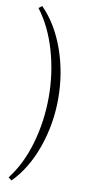

<svg xmlns="http://www.w3.org/2000/svg" viewBox="-94 -690 397 900"><g transform="rotate(10 105.0 -240.0)"><path d="M15 163Q73 89 104 -17.5Q135 -124 135 -240Q135 -354 104 -460.5Q73 -567 15 -643L31 -655Q102 -583 141 -472.5Q180 -362 180 -240Q180 -119 141 -8Q102 103 31 175Z"/></g></svg>

Font: Glametrix
Style: Light
Weight: 300
Designer: gluk
Foundry: gluk
Version: Version 0.40